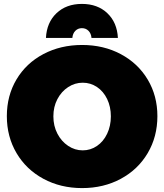

<svg xmlns="http://www.w3.org/2000/svg" viewBox="-20 -946 839 982"><path d="M785 -352Q785 -247 735.5 -163Q686 -79 598 -31.5Q510 16 400 16Q290 16 202 -31.5Q114 -79 64.5 -163Q15 -247 15 -352Q15 -457 64.5 -540Q114 -623 202 -669.5Q290 -716 400 -716Q510 -716 598 -669Q686 -622 735.5 -539Q785 -456 785 -352ZM403 -523Q363 -523 328.5 -500.5Q294 -478 273.5 -439Q253 -400 253 -351Q253 -302 273.5 -262.5Q294 -223 328.5 -200Q363 -177 403 -177Q443 -177 476 -199.5Q509 -222 528 -262Q547 -302 547 -351Q547 -400 528 -439.5Q509 -479 476 -501Q443 -523 403 -523ZM215 -752Q219 -831 269 -878.5Q319 -926 399 -926Q479 -926 529 -878.5Q579 -831 583 -752H448Q446 -775 432.5 -788.5Q419 -802 399 -802Q379 -802 365.5 -788.5Q352 -775 350 -752Z"/></svg>

Font: Argentum Sans Black
Style: Regular
Weight: 900
Designer: Julieta Ulanovsky (Modified by Cristiano Sobral)
Foundry: Julieta Ulanovsky
Version: Version 1.000; ttfautohint (v1.5.65-e2d9)